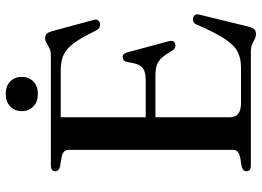

<svg xmlns="http://www.w3.org/2000/svg" viewBox="-142 -756 916 672"><g transform="rotate(-90 316.0 -420.0)"><path d="M201.5 -368H371.5Q403.5 -368 416.8 -381Q430 -394 434.5 -430.5Q436 -439.5 440 -443.8Q444 -448 450.5 -448.5Q464 -450 468.5 -433L508 -286.5Q510 -277.5 507.8 -272.2Q505.5 -267 498.5 -265Q491.5 -263 485.8 -265.2Q480 -267.5 475.5 -274Q461.5 -298.5 449.8 -311.5Q438 -324.5 423.8 -329.2Q409.5 -334 388 -334H201.5ZM52.5 -685Q52.5 -692 57.5 -696Q62.5 -700 73 -700H458.5Q473 -700 483 -705Q493 -710 501.2 -715Q509.5 -720 519 -720Q529 -720 534 -714.5Q539 -709 543 -695.5L582 -551Q585 -542.5 582 -536.8Q579 -531 571.5 -528.5Q563.5 -526.5 556.8 -529.5Q550 -532.5 545.5 -541.5Q526 -581.5 510.2 -606Q494.5 -630.5 478.5 -643.5Q462.5 -656.5 444.2 -661Q426 -665.5 402.5 -665.5H241.5V-74Q241.5 -54 253.8 -44.2Q266 -34.5 291 -34.5H415Q446.5 -34.5 469.8 -45.8Q493 -57 515.2 -90.2Q537.5 -123.5 566 -189.5Q569.5 -197.5 575 -200.5Q580.5 -203.5 588 -202.5Q596 -201 599.8 -195Q603.5 -189 600.5 -179L558.5 -7Q555 6 549.2 12Q543.5 18 533 18Q524 18 515.8 13.5Q507.5 9 497 4.5Q486.5 0 471 0H73Q62.5 0 57.5 -4.2Q52.5 -8.5 52.5 -15Q52.5 -27.5 68.5 -32L104 -38Q115.5 -41 121.5 -46.8Q127.5 -52.5 127.5 -62.5V-637.5Q127.5 -647.5 121.5 -653.5Q115.5 -659.5 104 -662L68.5 -668Q52.5 -672.5 52.5 -685ZM323.5 -745.5Q296 -745.5 279.5 -761.2Q263 -777 263 -802Q263 -826.5 279.5 -842.2Q296 -858 323.5 -858Q351 -858 367 -842.2Q383 -826.5 383 -802Q383 -777.5 367 -761.5Q351 -745.5 323.5 -745.5Z"/></g></svg>

Font: Fraunces 48pt
Style: Regular
Weight: 400
Version: Version 1.000;[b76b70a41]